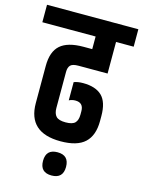

<svg xmlns="http://www.w3.org/2000/svg" viewBox="-160 -737 745 999"><g transform="rotate(15 212.0 -237.0)"><path d="M280 126.5Q280 189 218 189Q156 189 156 126.5Q156 64 218 64Q280 64 280 126.5ZM238 -220Q220 -220 204 -212V-310Q224 -318 253 -318Q321 -318 355 -285Q389 -252 389 -177V-150Q389 -72 347.5 -33.5Q306 5 217 5Q42 5 42 -154V-354Q42 -431 81.5 -466Q121 -501 206 -501H253V-569H-34V-663H458V-569H363V-399H206Q174 -399 163 -387Q152 -375 152 -351V-157Q152 -127 166 -112Q180 -97 217 -97Q254 -97 268 -111.5Q282 -126 282 -156V-174Q282 -220 238 -220Z"/></g></svg>

Font: Khand Semibold
Style: Regular
Weight: 600
Designer: Devanagari: Sanchit Sawaria, Jyotish Sonowal; Latin: Satya Rajpurohit
Foundry: Indian Type Foundry
Version: Version 1.100;PS 1.0;hotconv 1.0.78;makeotf.lib2.5.61930; tt